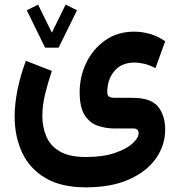

<svg xmlns="http://www.w3.org/2000/svg" viewBox="-20 -553 762 819"><path d="M172.4 -349.6 94.2 -509.3 142.6 -533.2 201.2 -413.6 259.8 -533.2 308.6 -509.3 230 -349.6ZM346.2 246.1Q240.7 246.1 173.6 206.3Q106.4 166.5 74.5 98.1Q42.5 29.8 42.5 -55.2Q42.5 -111.8 55.2 -172.6Q67.9 -233.4 90.3 -293.5L201.2 -250.5Q184.1 -200.2 172.4 -151.4Q160.6 -102.5 160.6 -59.1Q160.6 -11.2 177.5 28.8Q194.3 68.8 234.9 92.8Q275.4 116.7 346.2 116.7Q419.4 116.7 469.5 99.6Q519.5 82.5 545.4 58.8Q571.3 35.2 571.3 15.1Q571.3 6.3 566.4 0.7Q561.5 -4.9 548.8 -4.9H469.7Q433.6 -4.9 399.2 -15.9Q364.7 -26.9 342.3 -60.1Q319.8 -93.3 319.8 -159.7Q319.8 -227.1 348.4 -285.9Q377 -344.7 429.2 -381.3Q481.4 -418 552.7 -418Q586.9 -418 620.8 -408Q654.8 -397.9 684.6 -377L643.1 -262.2Q618.2 -275.4 595.7 -280.8Q573.2 -286.1 553.2 -286.1Q498.5 -286.1 468 -250Q437.5 -213.9 437.5 -160.2Q437.5 -145 446 -140.4Q454.6 -135.7 470.2 -135.7H543.9Q624.5 -135.7 654.5 -97.7Q684.6 -59.6 684.6 -0.5Q684.6 66.4 645.3 122.6Q606 178.7 530.5 212.4Q455.1 246.1 346.2 246.1Z"/></svg>

Font: Vazirmatn RD FD
Style: Bold
Weight: 700
Designer: Saber Rastikerdar
Foundry: Saber Rastikerdar
Version: Version 33.003